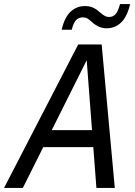

<svg xmlns="http://www.w3.org/2000/svg" viewBox="-50 -930 670 950"><path d="M-30 0 337 -710H453L518 0H427L379 -632L63 0ZM122 -202 170 -286H440L452 -202ZM478 -790Q457 -790 440 -797.5Q423 -805 408 -818Q393 -832 383.5 -838Q374 -844 359 -844Q341 -844 327.5 -831.5Q314 -819 305 -783H255Q270 -846 300 -873Q330 -900 370 -900Q394 -900 411 -892Q428 -884 443 -870Q457 -858 467.5 -852Q478 -846 490 -846Q509 -846 521.5 -859.5Q534 -873 544 -910H594Q579 -847 549 -818.5Q519 -790 478 -790Z"/></svg>

Font: Geist Mono
Style: Italic
Weight: 400
Italic angle: -12°
Monospace: yes
Designer: Basement.studio, Andrés Briganti, Mateo Zaragoza
Foundry: Basement.studio, Vercel, Andrés Briganti, Guido Ferreyra, Mateo Zaragoza
Version: Version 1.500